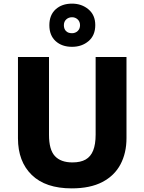

<svg xmlns="http://www.w3.org/2000/svg" viewBox="-20 -1028 796 1058"><path d="M677 -267Q677 -185 644 -122.5Q611 -60 544 -25Q477 10 375 10Q231 10 155 -64Q79 -138 79 -266V-714H250V-285Q250 -203 282.5 -168Q315 -133 379 -133Q424 -133 452 -149Q480 -165 493.5 -199Q507 -233 507 -286V-714H677ZM377 -770Q321 -770 286.5 -801.5Q252 -833 252 -889Q252 -945 286.5 -976.5Q321 -1008 377 -1008Q430 -1008 467.5 -976.5Q505 -945 505 -890Q505 -833 468 -801.5Q431 -770 377 -770ZM377 -845Q395 -845 408 -857Q421 -869 421 -889Q421 -909 408 -921Q395 -933 377 -933Q358 -933 345 -921Q332 -909 332 -889Q332 -869 343.5 -857Q355 -845 377 -845Z"/></svg>

Font: Noto Sans Thai ExtraBold
Style: Regular
Weight: 800
Version: Version 2.001